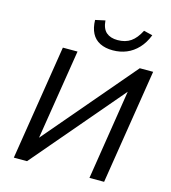

<svg xmlns="http://www.w3.org/2000/svg" viewBox="-131 -1032 1016 1138"><g transform="rotate(15 376.5 -463.0)"><path d="M60 0 172 -705H262L173 -148L169 -147L644 -705H726L614 0H524L612 -558L617 -559L141 0ZM461 -766Q415 -766 382 -782.5Q349 -799 332 -832Q315 -865 314 -913L374 -926Q378 -876 403.5 -854Q429 -832 473 -832Q521 -832 553.5 -854.5Q586 -877 611 -926L665 -913Q646 -864 615 -831Q584 -798 545 -782Q506 -766 461 -766Z"/></g></svg>

Font: Nunito Sans 7pt SemiCondensed Medium
Style: Italic
Weight: 500
Width: 4
Italic angle: -9°
Designer: Vernon Adams
Foundry: Vernon Adams
Version: Version 3.101;gftools[0.9.27]